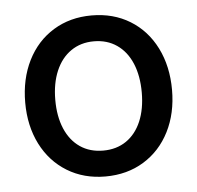

<svg xmlns="http://www.w3.org/2000/svg" viewBox="-40 -781 525 512"><g transform="rotate(-5 223.0 -525.5)"><path d="M26.4 -524.4Q26.4 -587.4 51 -636.7Q75.7 -686 120.4 -713.4Q165 -740.7 222.7 -740.7Q280.8 -740.7 325.4 -713.4Q370.1 -686 394.8 -636.7Q419.4 -587.4 419.4 -524.4Q419.4 -461.9 394.8 -413.1Q370.1 -364.3 325.4 -336.9Q280.8 -309.6 222.7 -309.6Q165 -309.6 120.4 -336.9Q75.7 -364.3 51 -413.1Q26.4 -461.9 26.4 -524.4ZM338.4 -524.4Q338.4 -568.8 324.5 -602.1Q310.5 -635.3 284.4 -653.3Q258.3 -671.4 222.7 -671.4Q187.5 -671.4 161.4 -653.3Q135.3 -635.3 121.1 -602.1Q106.9 -568.8 106.9 -524.4Q106.9 -480.5 120.8 -447.5Q134.8 -414.6 160.9 -396.7Q187 -378.9 222.7 -378.9Q258.3 -378.9 284.4 -396.7Q310.5 -414.6 324.5 -447.5Q338.4 -480.5 338.4 -524.4Z"/></g></svg>

Font: Intratopia Thin
Style: Regular
Weight: 100
Designer: Rasmus Andersson
Foundry: rsms
Version: Version 3.000;Glyphs 3.2.3 (3260)